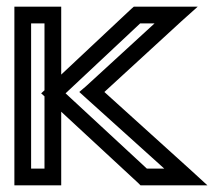

<svg xmlns="http://www.w3.org/2000/svg" viewBox="-20 -529 640 574"><path d="M471 -25H419L176 -250L399 -459H442L238 -272L217 -254L238 -235L471 -25ZM163 0V-195L393 18L400 25H410H536H600L552 -19L292 -254L523 -466L571 -509H507H390H380L372 -502L163 -306V-484V-509H138H48H23V-484V0V25H48H138H163V0ZM113 -25H73V-459H113V-259L103 -250L113 -241V-25Z"/></svg>

Font: Gamestation DisplayOutline
Style: Regular
Weight: 400
Designer: Jonas Hecksher
Foundry: Jonas Hecksher, Playtypeª, e-types AS
Version: Version 1.003